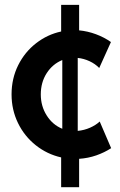

<svg xmlns="http://www.w3.org/2000/svg" viewBox="-20 -658 500 802"><path d="M235.4 -0.5Q176.8 -13.7 129.4 -51.3Q82 -88.9 55.2 -144Q28.3 -199.2 28.3 -263.7Q28.3 -330.1 55.9 -385.5Q83.5 -440.9 130.9 -477.5Q178.2 -514.2 235.4 -526.4V-637.7H310.5V-531.2Q346.2 -527.8 380.6 -515.1Q415 -502.4 443.4 -482.4L394.5 -374Q377.4 -391.6 353.5 -402.6Q329.6 -413.6 304.7 -416V-111.3Q331.5 -113.8 356 -124.5Q380.4 -135.3 396.5 -150.4L444.3 -39.1Q416.5 -21 382.3 -9Q348.1 2.9 310.5 5.4V124H235.4ZM240.2 -120.1V-407.2Q199.7 -390.6 175 -352.3Q150.4 -314 150.4 -263.7Q150.4 -214.8 175 -175.8Q199.7 -136.7 240.2 -120.1Z"/></svg>

Font: Reddit Sans Chocolate
Style: Bold
Weight: 700
Designer: Stephen Hutchings
Foundry: Reddit
Version: Version 1.011